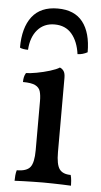

<svg xmlns="http://www.w3.org/2000/svg" viewBox="-52 -736 405 773"><g transform="rotate(5 150.5 -350.0)"><path d="M37 3Q37 -7 38 -18.5Q39 -30 42 -40Q82 -40 96.5 -58.5Q111 -77 111 -127V-325Q111 -349 106.5 -364.5Q102 -380 86 -388Q70 -396 36 -396Q36 -407 38 -416Q40 -425 45 -433Q60 -433 87.5 -438Q115 -443 141 -451Q167 -459 179 -467Q188 -464 194.5 -455Q201 -446 201 -427V-127Q201 -77 214.5 -58.5Q228 -40 260 -40Q263 -30 264 -17Q265 -4 265 3Q248 2 229 1.5Q210 1 190.5 0.5Q171 0 152 0Q133 0 112.5 0.5Q92 1 73 1.5Q54 2 37 3ZM150 -703Q218 -703 251.5 -660Q285 -617 285 -538Q276 -533 265.5 -530Q255 -527 245 -527Q238 -578 212.5 -608Q187 -638 143 -638Q100 -638 74 -608Q48 -578 45 -527Q35 -527 26 -528.5Q17 -530 12 -533Q12 -614 46.5 -658.5Q81 -703 150 -703Z"/></g></svg>

Font: Vollkorn
Style: Regular
Weight: 400
Designer: Friedrich Althausen
Foundry: Friedrich Althausen
Version: Version 5.001